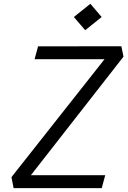

<svg xmlns="http://www.w3.org/2000/svg" viewBox="-20 -968 660 988"><path d="M50 0H503.5L521.5 -66.5H139L615.5 -676.5L604.5 -730L176 -729.5L158 -663.5H518L39 -56.5ZM360 -880.5 418.5 -812.5 503 -880.5 445 -948.5Z"/></svg>

Font: Monaspace Krypton Light
Style: Italic
Weight: 300
Italic angle: -11°
Designer: Riley Cran & the Lettermatic Team
Foundry: Lettermatic
Version: Version 1.101 (Monaspace Krypton)